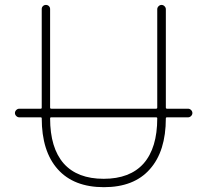

<svg xmlns="http://www.w3.org/2000/svg" viewBox="-20 -775 843 784"><path d="M622.1 -292Q622.1 -295.9 617.2 -295.9H189.5Q184.6 -295.9 184.6 -292Q184.6 -170.9 240.2 -107.4Q295.9 -44.9 403.3 -44.9Q510.7 -44.9 566.4 -107.4Q622.1 -170.9 622.1 -292ZM58.6 -295.9Q51.8 -295.9 46.4 -301.3Q41 -306.6 41 -313.5Q41 -320.3 46.4 -325.7Q51.8 -331.1 58.6 -331.1H146.5Q150.4 -331.1 150.4 -335.9V-738.3Q150.4 -745.1 155.3 -750Q160.2 -754.9 167.5 -754.9Q174.8 -754.9 179.7 -750Q184.6 -745.1 184.6 -738.3V-335.9Q184.6 -331.1 189.5 -331.1H617.2Q622.1 -331.1 622.1 -335.9V-737.3Q622.1 -744.1 627.4 -749.5Q632.8 -754.9 639.6 -754.9Q646.5 -754.9 651.9 -749.5Q657.2 -744.1 657.2 -737.3V-335.9Q657.2 -331.1 662.1 -331.1H748Q754.9 -331.1 760.3 -325.7Q765.6 -320.3 765.6 -313.5Q765.6 -306.6 760.3 -301.3Q754.9 -295.9 748 -295.9H662.1Q657.2 -295.9 657.2 -292Q657.2 -157.2 591.8 -84Q527.3 -10.7 404.3 -10.7Q281.2 -10.7 215.8 -84Q150.4 -157.2 150.4 -292Q150.4 -295.9 146.5 -295.9Z"/></svg>

Font: Gen Jyuu Gothic ExtraLight
Style: Regular
Weight: 100
Designer: [Source Han Sans]
Ryoko NISHIZUKA  (kana & ideographs); Paul D. Hunt (Latin, Greek & Cyrillic); Wenlong ZHANG  (bopomofo
Version: Version 1.002.20150607